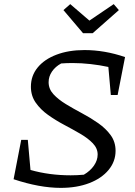

<svg xmlns="http://www.w3.org/2000/svg" viewBox="-20 -901 657 932"><path d="M518 -440 506 -576Q464 -585 419.5 -590Q375 -595 332 -595Q318 -595 304 -594.5Q290 -594 277 -593Q249 -578 232.5 -554Q216 -530 216 -502Q216 -469 239.5 -443.5Q263 -418 300 -395.5Q337 -373 378.5 -351Q420 -329 457 -303Q494 -277 517.5 -244.5Q541 -212 541 -169Q541 -117 507 -76Q473 -35 413 -12Q353 11 275 11Q172 11 46 -31L83 -222H115L128 -76Q219 -50 323 -50Q355 -50 387 -53Q418 -71 436 -97Q454 -123 454 -151Q454 -181 430.5 -205.5Q407 -230 370 -251.5Q333 -273 291.5 -295Q250 -317 213.5 -343Q177 -369 153.5 -402.5Q130 -436 130 -480Q130 -533 162.5 -573Q195 -613 254 -635.5Q313 -658 390 -658Q488 -658 587 -624L551 -440ZM383 -740 288 -852 321 -881 414 -801 532 -881 557 -852 430 -740Z"/></svg>

Font: Piazzolla SC
Style: Italic
Weight: 400
Italic angle: -11.3°
Designer: Juan Pablo del Peral
Foundry: Huerta Tipografica
Version: Version 1.330